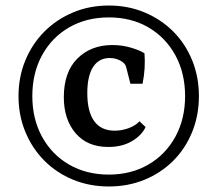

<svg xmlns="http://www.w3.org/2000/svg" viewBox="-20 -633 768 695"><path d="M372 -101Q296 -101 253.5 -151Q211 -201 211 -281Q211 -372 260 -421Q309 -470 387 -470Q422 -470 454 -460.5Q486 -451 503 -440Q505 -414 503.5 -386.5Q502 -359 496 -330H452L438 -385Q436 -393 433.5 -398Q431 -403 423 -409Q415 -415 403 -419Q391 -423 377 -423Q338 -423 317 -390.5Q296 -358 296 -296Q296 -229 321 -194.5Q346 -160 395 -160Q421 -160 445.5 -169Q470 -178 485 -194L507 -173Q493 -143 457.5 -122Q422 -101 372 -101ZM97 -285Q97 -202 132.5 -137.5Q168 -73 230.5 -37Q293 -1 374 -1Q454 -1 516.5 -37Q579 -73 614.5 -137.5Q650 -202 650 -285Q650 -369 614.5 -433.5Q579 -498 517 -534Q455 -570 374 -570Q293 -570 230.5 -534Q168 -498 132.5 -433.5Q97 -369 97 -285ZM47 -285Q47 -355 72 -415Q97 -475 141 -519Q185 -563 244.5 -588Q304 -613 374 -613Q444 -613 503.5 -588Q563 -563 607 -519Q651 -475 675.5 -415Q700 -355 700 -285Q700 -215 675.5 -155Q651 -95 607 -51Q563 -7 503.5 17.5Q444 42 374 42Q304 42 244.5 17.5Q185 -7 141 -51Q97 -95 72 -155Q47 -215 47 -285Z"/></svg>

Font: Rasa Medium
Style: Italic
Weight: 500
Italic angle: -7.10001°
Designer: Anna Giedrys (Yrsa+Rasa design), David Brezina (Yrsa art-direction, Rasa art-direction, design)
Foundry: Rosetta Type Foundry
Version: Version 2.004